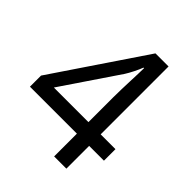

<svg xmlns="http://www.w3.org/2000/svg" viewBox="-201 -836 954 954"><g transform="rotate(45 275.5 -359.0)"><path d="M341 -160H11V-238L335 -718H427V-241H531V-160H427V0H341ZM341 -241V-415Q341 -442 342 -472Q343 -502 344 -531Q345 -560 346 -585Q347 -610 347 -626H343Q336 -607 323 -581Q310 -555 299 -538L98 -241Z"/></g></svg>

Font: lkannada15
Style: Book
Weight: 400
Designer: Jelle Bosma - Monotype Design Team
Foundry: Monotype Imaging Inc.
Version: Version 2.003